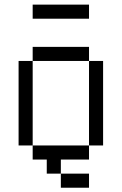

<svg xmlns="http://www.w3.org/2000/svg" viewBox="-20 -708 540 852"><path d="M375 -625H125V-687.5H375ZM62.5 -437.5H125V-62.5H62.5ZM125 -62.5H375V0H250V62.5H187.5V0H125ZM125 -500H375V-437.5H125ZM250 62.5H375V125H250ZM375 -437.5H437.5V-62.5H375Z"/></svg>

Font: 寒蝉点阵体 16px
Style: Regular
Weight: 400
Designer: Designed by Warren2060
Foundry: ChillType
Version: Version 1.000